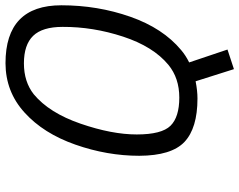

<svg xmlns="http://www.w3.org/2000/svg" viewBox="-108 -634 887 712"><g transform="rotate(-90 336.0 -278.5)"><path d="M451.2 -98.1Q519 -154.3 555.7 -266.1Q592.3 -377.9 591.8 -490.2Q591.8 -565.4 558.6 -599.6Q525.4 -633.8 456.5 -633.8Q388.2 -633.8 341.8 -597.2Q272.9 -540 232.9 -423.8Q192.9 -307.6 192.9 -215.3Q192.9 -123 225.1 -90.3Q257.3 -57.6 329.6 -57.6Q401.9 -57.6 451.2 -98.1ZM326.2 9.8Q216.3 9.8 165 -38.6Q114.3 -86.9 113.8 -206.1Q113.8 -325.2 155.3 -443.4Q196.8 -561.5 273.9 -631.3Q351.1 -701.7 457 -702.1Q671.9 -702.1 671.9 -495.1Q671.9 -360.4 629.4 -239.3Q586.9 -118.2 505.9 -50.8Q485.8 -33.7 460 -21L507.8 121.1L435.1 145L390.1 2.9Q355 9.8 326.2 9.8Z"/></g></svg>

Font: TitilliumWeb-Italic
Style: Italic
Weight: 400
Italic angle: -13°
Version: Version 1.001;PS 57.000;hotconv 1.0.70;makeotf.lib2.5.55311